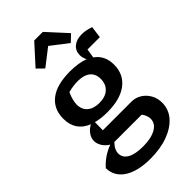

<svg xmlns="http://www.w3.org/2000/svg" viewBox="-295 -852 1133 1133"><g transform="rotate(-45 271.5 -285.5)"><path d="M251 -170Q198 -170 158 -181L157 -114H396Q430 -114 458 -96.5Q486 -79 503 -49Q520 -19 520 18Q520 74 484 115.5Q448 157 384.5 180.5Q321 204 238 204Q133 204 73 165.5Q13 127 11 57Q58 3 128 -23Q101 -40 88 -62.5Q75 -85 75 -106Q75 -130 90 -152Q105 -174 132 -189Q40 -226 40 -327Q40 -408 97.5 -452.5Q155 -497 266 -497Q337 -497 386 -478Q374 -502 374 -523Q374 -560 400 -581.5Q426 -603 470 -603Q486 -603 504 -599.5Q522 -596 543 -589L533 -515H430L421 -458Q478 -418 478 -341Q478 -261 419 -215.5Q360 -170 251 -170ZM257 -242Q307 -242 335 -267.5Q363 -293 363 -337Q363 -380 335 -402Q307 -424 257 -424Q239 -424 217.5 -421Q196 -418 177 -413Q166 -390 160.5 -368Q155 -346 155 -330Q155 -289 182 -265.5Q209 -242 257 -242ZM124 46Q124 83 158.5 102.5Q193 122 258 122Q325 122 365 99.5Q405 77 405 37Q405 24 399.5 9.5Q394 -5 384 -17H156Q138 2 131 17.5Q124 33 124 46ZM317 -775 429.6 -652 387.6 -611.9 280.7 -693.9 174.8 -611.9 133.8 -652 245.4 -775Z"/></g></svg>

Font: Piazzolla SemiBold
Style: Regular
Weight: 600
Designer: Juan Pablo del Peral
Foundry: Huerta Tipografica
Version: Version 1.330